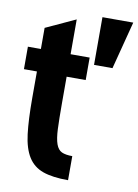

<svg xmlns="http://www.w3.org/2000/svg" viewBox="-84 -786 615 853"><g transform="rotate(10 223.5 -360.0)"><path d="M4.8 -543.4V-442H63.4V-321.8Q63.4 -224.4 71.2 -160.7Q79 -97 102.7 -59Q126.4 -21 169.6 -5.6Q212.8 9.8 283.4 9.8V-98.8Q252.8 -98.8 235.6 -106.8Q218.4 -114.8 209.8 -138.9Q201.2 -163 199.3 -206.5Q197.4 -250 197.4 -321V-442H283.4V-543.4H197.4V-700.4L63.4 -638.6V-543.4ZM308.2 -514.8H391.4L447.2 -730H308.2Z"/></g></svg>

Font: Secuela Light
Style: Regular
Weight: 300
Designer: Fernando Haro
Foundry: deFharo
Version: Version 1.708